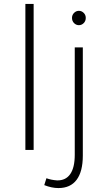

<svg xmlns="http://www.w3.org/2000/svg" viewBox="-20 -762 531 976"><path d="M109 -742H151V0H109ZM270 155Q314 156 337 123Q360 90 360 25V-521H401V29Q401 110 369.5 152Q338 194 277 194Q243 194 205 179L216 144Q240 153 270 155ZM416 -671Q416 -655 405.5 -644.5Q395 -634 381 -634Q367 -634 356.5 -644.5Q346 -655 346 -671Q346 -686 356.5 -696.5Q367 -707 381 -707Q395 -707 405.5 -696.5Q416 -686 416 -671Z"/></svg>

Font: Montserrat arm2 ExtraLight
Style: Regular
Weight: 275
Designer: Julieta Ulanovsky
Foundry: Julieta Ulanovsky
Version: Version 6.000